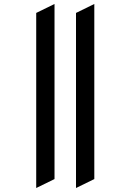

<svg xmlns="http://www.w3.org/2000/svg" viewBox="-20 -742 656 965"><path d="M162 203V-677L254 -722V158ZM362 203V-677L454 -722V158Z"/></svg>

Font: Overpass Mono Medium
Style: Regular
Weight: 500
Monospace: yes
Designer: Delve Withrington, Dave Bailey
Foundry: Delve Fonts LLC
Version: Version 4.000